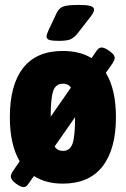

<svg xmlns="http://www.w3.org/2000/svg" viewBox="-20 -738 510 780"><path d="M77 22Q68 22 55.5 15Q43 8 33.5 -2Q24 -12 24 -21Q24 -30 32 -42L60 -83Q20 -150 20 -262Q20 -393 74 -462Q128 -531 235 -531Q304 -531 352 -502L372 -531Q381 -545 392 -545Q401 -545 413.5 -538Q426 -531 436 -521.5Q446 -512 446 -503Q446 -495 438 -482L410 -442Q451 -375 451 -262Q451 -132 396.5 -62Q342 8 235 8Q166 8 118 -23L96 8Q87 22 77 22ZM236 -398Q207 -398 196.5 -369.5Q186 -341 186 -264L268 -382Q258 -398 236 -398ZM236 -125Q264 -125 274.5 -154Q285 -183 285 -262L202 -143Q213 -125 236 -125ZM218 -572Q191 -572 180 -576Q169 -580 169 -589Q169 -597 177 -615L211 -687Q220 -705 237 -711.5Q254 -718 301 -718Q331 -718 346.5 -714Q362 -710 362 -699Q362 -691 355.5 -681Q349 -671 340 -660L295 -602Q280 -584 265.5 -578Q251 -572 218 -572Z"/></svg>

Font: Asap Condensed ExtraBold
Style: Regular
Weight: 800
Width: 3
Designer: Pablo Cosgaya
Foundry: Omnibus-Type
Version: Version 3.001; ttfautohint (v1.8.4.7-5d5b)